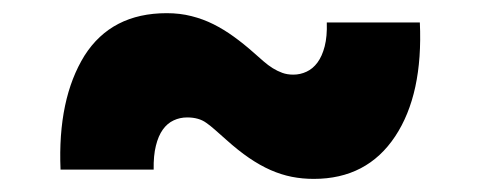

<svg xmlns="http://www.w3.org/2000/svg" viewBox="-20 -442 733 293"><path d="M109 -357.2Q150.2 -421.9 234.4 -421.9Q254.6 -421.9 272.2 -417.4Q289.8 -413 305.8 -405Q321.7 -397 336.6 -386.2Q351.6 -375.4 366.5 -362.2Q375 -354.8 382.1 -348.5Q389.2 -342.3 396.3 -337.9Q403.4 -333.5 410.9 -330.8Q418.3 -328.1 427.6 -328.1Q438.2 -328.1 447.8 -332.6Q457.4 -337 464.5 -346.6Q471.6 -356.2 475.5 -371.3Q479.4 -386.4 478.7 -407.7H620.7Q625.7 -298.3 583.1 -234Q540.1 -169 458.8 -169Q441.4 -169 425.2 -172.2Q409.1 -175.4 392.9 -182.5Q376.8 -189.6 360.1 -201Q343.4 -212.4 325.3 -228.7Q315.3 -237.6 307.9 -244.1Q300.4 -250.7 294.7 -254.6Q283.4 -262.8 265.6 -262.8Q254.6 -262.8 245 -258.3Q235.4 -253.9 228.5 -244.3Q221.6 -234.7 217.9 -219.6Q214.1 -204.5 214.5 -183.2H72.4Q67.8 -290.8 109 -357.2Z"/></svg>

Font: Inter P Black
Style: Regular
Weight: 900
Designer: Rasmus Andersson
Foundry: rsms
Version: Version 3.018;git-588b23468